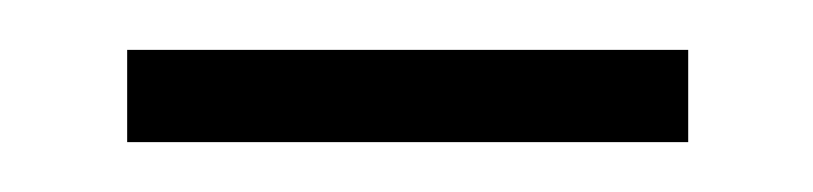

<svg xmlns="http://www.w3.org/2000/svg" viewBox="-20 -680 326 77"><path d="M256 -660V-623H31V-660Z"/></svg>

Font: Mukta Vaani ExtraLight
Style: Regular
Weight: 275
Designer: Noopur Datye, Girish Dalvi, Yashodeep Gholap, Pallavi Karambelkar
Foundry: Ek Type
Version: Version 2.538;PS 1.000;hotconv 16.6.51;makeotf.lib2.5.65220;